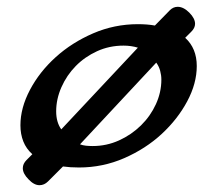

<svg xmlns="http://www.w3.org/2000/svg" viewBox="-20 -478 638 564"><path d="M385 -407Q399 -407 411.5 -406Q424 -405 435 -403L479 -448Q489 -458 502 -458Q519 -458 536 -441Q553 -424 553 -408Q553 -396 542 -385L524 -367Q558 -336 558 -284Q558 -233 530 -180.5Q502 -128 455 -84.5Q408 -41 345 -13.5Q282 14 212 14Q186 14 165 11L121 55Q110 66 96 66Q80 66 64 49Q47 32 47 16Q47 3 58 -8L75 -25Q57 -41 48.5 -62.5Q40 -84 40 -110Q40 -161 68 -214Q96 -267 143.5 -310Q191 -353 253.5 -380Q316 -407 385 -407ZM343 -344Q301 -344 265 -327.5Q229 -311 202.5 -284Q176 -257 160.5 -222Q145 -187 145 -151Q145 -119 160 -98L385 -338Q365 -344 343 -344ZM454 -244Q454 -257 450.5 -270Q447 -283 439 -294L215 -54Q223 -51 232.5 -50Q242 -49 252 -49Q293 -49 329.5 -65.5Q366 -82 394 -109.5Q422 -137 438 -172Q454 -207 454 -244Z"/></svg>

Font: Sofadi One
Style: Regular
Weight: 400
Designer: Botjo Nikoltchev
Foundry: Botjo Nikoltchev
Version: Version 1.002